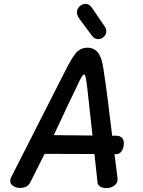

<svg xmlns="http://www.w3.org/2000/svg" viewBox="-20 -956 734 986"><path d="M575 -164H568L583 -46L584 -36Q584 -15 566.5 -2.5Q549 10 526 10Q508 10 495 2.5Q482 -5 481 -18L465 -165L209 -166L137 -22Q122 9 84 9Q60 9 45 -3Q30 -15 33 -32Q33 -39 38 -47L163 -293Q303 -568 316 -594Q349 -660 371.5 -685.5Q394 -711 429 -711Q462 -711 482.5 -686.5Q503 -662 511 -604Q533 -458 556 -259H576Q595 -259 605.5 -249Q616 -239 616 -221Q616 -197 605 -180.5Q594 -164 575 -164ZM455 -260 429 -497Q424 -540 420.5 -557Q417 -574 412 -574Q407 -574 399.5 -561.5Q392 -549 382.5 -528.5Q373 -508 369 -500Q328 -417 295 -344L256 -262ZM452 -773 388 -859Q375 -878 375 -891Q375 -910 388.5 -923Q402 -936 419 -936Q430 -936 439 -929.5Q448 -923 457 -909L515 -824Q526 -810 526 -796Q526 -780 513.5 -767.5Q501 -755 484 -755Q475 -755 467.5 -759Q460 -763 452 -773Z"/></svg>

Font: Mali Medium
Style: Italic
Weight: 500
Italic angle: -10°
Version: Version 1.000; ttfautohint (v1.6)